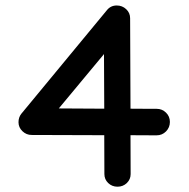

<svg xmlns="http://www.w3.org/2000/svg" viewBox="-20 -684 701 714"><path d="M417 10.3Q396.5 10.3 382.3 -3.4Q368.2 -17.1 368.2 -36.6L367.7 -181.2L97.7 -182.1Q78.1 -182.1 63.5 -196Q48.8 -210 48.8 -229.5Q48.8 -247.6 59.1 -260.7L377 -645.5Q391.1 -663.6 414.1 -663.6Q434.6 -663.6 449.2 -649.9Q463.9 -636.2 463.9 -616.2L465.3 -279.8Q489.7 -279.8 514.2 -279.5Q538.6 -279.3 563 -279.3Q583 -279.3 597.4 -265.1Q611.8 -251 611.8 -230.5Q611.8 -210 597.4 -195.3Q583 -180.7 562 -180.7L465.3 -181.2L465.8 -36.6Q465.8 -17.1 451.7 -3.4Q437.5 10.3 417 10.3ZM367.7 -279.8 366.7 -482.9 198.7 -280.8Z"/></svg>

Font: Manjari
Style: Bold
Weight: 700
Designer: Santhosh Thottingal <santhosh.thottingal@gmail.com>
Version: Version 2.000